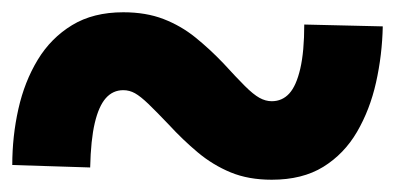

<svg xmlns="http://www.w3.org/2000/svg" viewBox="-22 -473 644 313"><path d="M421 -180Q383 -180 354 -192Q325 -204 300.5 -224.5Q276 -245 253 -270Q233 -291 220 -303.5Q207 -316 198 -321Q189 -326 179 -326Q162 -326 150.5 -313Q139 -300 132.5 -272.5Q126 -245 125 -200L-2 -204Q-2 -251 8 -295.5Q18 -340 39.5 -375.5Q61 -411 95.5 -432Q130 -453 179 -453Q216 -453 244.5 -442Q273 -431 296.5 -412Q320 -393 342 -370Q363 -347 377 -333Q391 -319 401 -313.5Q411 -308 421 -308Q438 -308 449.5 -320.5Q461 -333 467.5 -361Q474 -389 474 -433L602 -430Q601 -383 591 -338.5Q581 -294 560 -258Q539 -222 505 -201Q471 -180 421 -180Z"/></svg>

Font: BioRhyme ExtraBold
Style: Regular
Weight: 800
Designer: Aoife Mooney
Foundry: Aoife Mooney Type
Version: Version 1.600;gftools[0.9.33]